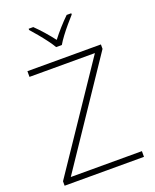

<svg xmlns="http://www.w3.org/2000/svg" viewBox="-170 -1044 918 1139"><g transform="rotate(-20 288.5 -474.0)"><path d="M537 0H36V-28L474 -678H61V-714H525V-686L88 -36H537ZM270 -790Q258 -811 237.5 -838.5Q217 -866 194.5 -893Q172 -920 154 -940V-948H183Q210 -922 238 -890Q266 -858 288 -829Q310 -858 338.5 -890Q367 -922 394 -948H423V-940Q405 -920 382 -893Q359 -866 338.5 -838.5Q318 -811 306 -790Z"/></g></svg>

Font: Noto Sans Arabic UI XLt
Style: Regular
Weight: 200
Designer: Monotype Design Team, Nadine Chahine and Nizar Qandah
Foundry: Monotype Imaging Inc.
Version: Version 2.010; ttfautohint (v1.8.4.7-5d5b)